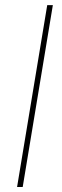

<svg xmlns="http://www.w3.org/2000/svg" viewBox="-20 -748 249 768"><path d="M191.4 -727.5 70.8 0H48.3L168.9 -727.5Z"/></svg>

Font: Inter 16pt Thin
Style: Italic
Weight: 250
Italic angle: -9.3988°
Version: Version 4.001;git-66647c0bb